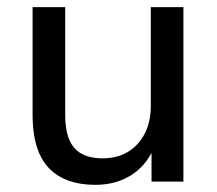

<svg xmlns="http://www.w3.org/2000/svg" viewBox="-20 -507 605 536"><path d="M247 9Q188 9 148.5 -13Q109 -35 90 -78Q71 -121 71 -186V-487H162V-186Q162 -145 173 -118Q184 -91 207.5 -78Q231 -65 267 -65Q307 -65 337 -83Q367 -101 384 -134Q401 -167 401 -211V-487H492V0H403V-110H416Q396 -52 351.5 -21.5Q307 9 247 9Z"/></svg>

Font: Nunito Sans 12pt ExtraLight Medium
Style: Regular
Weight: 500
Version: Version 3.101;gftools[0.9.27]